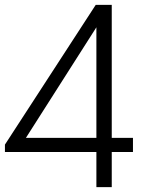

<svg xmlns="http://www.w3.org/2000/svg" viewBox="-28 -770 580 790"><path d="M368.6 0V-144.5H-7.7V-175L365.9 -750H431.8V-202.7H519.1V-144.5H431.8V0ZM78.6 -202.7H368.6V-657.7Z"/></svg>

Font: Spartan
Style: Regular
Weight: 400
Designer: Matt Bailey, Mirko Velimirovic
Foundry: Matt Bailey
Version: Version 1.005